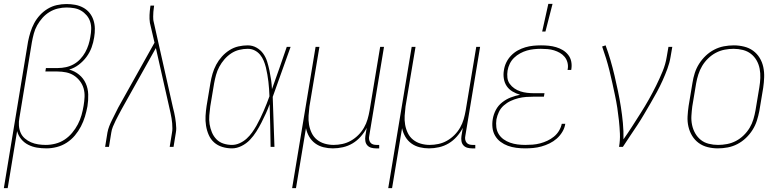

<svg xmlns="http://www.w3.org/2000/svg" viewBox="-40 -764 4060 999"><path d="M-20 215 106 -548Q111 -573 118.5 -597Q126 -621 138 -643.5Q150 -666 168 -685.5Q186 -705 208.5 -718.5Q231 -732 256 -737.5Q281 -743 306 -743Q329 -743 351 -739Q373 -735 392.5 -724.5Q412 -714 425.5 -697.5Q439 -681 446 -660Q453 -639 453.5 -616Q454 -593 450 -570Q446 -543 436.5 -517Q427 -491 410 -468Q393 -445 370 -427.5Q347 -410 320 -402Q349 -394 371.5 -375.5Q394 -357 406 -330.5Q418 -304 419 -273Q420 -242 415 -211Q410 -184 402 -157.5Q394 -131 381 -106Q368 -81 349.5 -59Q331 -37 307 -21.5Q283 -6 255.5 1Q228 8 202 8Q176 8 152 4Q128 0 106.5 -11Q85 -22 70 -40.5Q55 -59 49 -82L0 215ZM198 -10Q223 -10 248.5 -16.5Q274 -23 296 -37.5Q318 -52 335.5 -73Q353 -94 365 -117Q377 -140 384 -164.5Q391 -189 395 -214Q399 -237 400 -260Q401 -283 395 -304Q389 -325 375.5 -342.5Q362 -360 344 -371.5Q326 -383 304 -387.5Q282 -392 259 -392H196L199 -410H262Q282 -410 303 -414.5Q324 -419 343 -429.5Q362 -440 377.5 -456.5Q393 -473 403.5 -492Q414 -511 420.5 -531.5Q427 -552 430 -572Q434 -593 434.5 -613Q435 -633 429 -651.5Q423 -670 410.5 -684.5Q398 -699 382 -708.5Q366 -718 346 -721.5Q326 -725 306 -725Q284 -725 261 -719.5Q238 -714 217.5 -701.5Q197 -689 181 -671Q165 -653 153.5 -632.5Q142 -612 136 -589.5Q130 -567 126 -545L61 -151Q57 -131 58.5 -110.5Q60 -90 67.5 -73Q75 -56 89.5 -43.5Q104 -31 121.5 -23.5Q139 -16 158.5 -13Q178 -10 198 -10Z M507 0 519 -74Q522 -91 528.5 -107.5Q535 -124 543 -140Q551 -156 559 -172Q567 -188 575 -204L764 -542L740 -645Q737 -665 738 -686Q739 -707 742 -728L743 -735H762L761 -728Q759 -715 758 -702.5Q757 -690 757 -678Q757 -671 757.5 -663.5Q758 -656 760 -649L860 -204Q867 -178 871.5 -151.5Q876 -125 877 -97Q877 -91 876.5 -85Q876 -79 875 -74L863 0H843L855 -74Q856 -79 856.5 -85Q857 -91 857 -96Q857 -123 852.5 -149Q848 -175 842 -200L771 -514L593 -196Q585 -181 577 -166Q569 -151 561.5 -136Q554 -121 547.5 -105Q541 -89 539 -74L527 0Z M1167 8Q1141 8 1116.5 0.5Q1092 -7 1074 -23Q1056 -39 1046 -62Q1036 -85 1032 -110Q1028 -135 1029.5 -161Q1031 -187 1035 -213L1055 -333Q1059 -357 1066 -381Q1073 -405 1085 -427.5Q1097 -450 1114.5 -469.5Q1132 -489 1154 -503Q1176 -517 1200.5 -522.5Q1225 -528 1249 -528Q1274 -528 1295 -516Q1316 -504 1329.5 -485Q1343 -466 1350 -443.5Q1357 -421 1362 -397Q1367 -373 1370.5 -349Q1374 -325 1375 -300Q1395 -355 1414 -410Q1433 -465 1452 -520H1472Q1448 -455 1425.5 -390Q1403 -325 1379 -260Q1382 -195 1383.5 -130Q1385 -65 1388 0H1368Q1367 -55 1366 -110.5Q1365 -166 1363 -222Q1354 -197 1343 -173Q1332 -149 1320 -125.5Q1308 -102 1293.5 -79Q1279 -56 1260.5 -36.5Q1242 -17 1217 -4.5Q1192 8 1167 8ZM1167 -10Q1187 -10 1207 -19Q1227 -28 1243 -42.5Q1259 -57 1271.5 -74.5Q1284 -92 1294.5 -110.5Q1305 -129 1314 -148Q1323 -167 1331.5 -186Q1340 -205 1347.5 -224.5Q1355 -244 1362 -263Q1361 -282 1360 -301Q1359 -320 1356.5 -339Q1354 -358 1351 -376.5Q1348 -395 1343.5 -413Q1339 -431 1332 -448Q1325 -465 1313.5 -479Q1302 -493 1285.5 -501.5Q1269 -510 1249 -510Q1227 -510 1204.5 -504.5Q1182 -499 1162.5 -486Q1143 -473 1127.5 -455Q1112 -437 1101 -416.5Q1090 -396 1084 -374Q1078 -352 1074 -330L1054 -210Q1051 -187 1049 -163.5Q1047 -140 1050.5 -118Q1054 -96 1062.5 -75.5Q1071 -55 1086 -39.5Q1101 -24 1122.5 -17Q1144 -10 1167 -10Z M1480 215 1602 -520H1622L1570 -210Q1567 -186 1565.5 -162Q1564 -138 1568 -115Q1572 -92 1582 -71.5Q1592 -51 1609.5 -37Q1627 -23 1649.5 -16.5Q1672 -10 1696 -10Q1718 -10 1741.5 -15Q1765 -20 1786 -32Q1807 -44 1824.5 -61.5Q1842 -79 1854 -100Q1866 -121 1872.5 -143.5Q1879 -166 1883 -189L1938 -520H1958L1881 -56Q1879 -47 1880.5 -38Q1882 -29 1887.5 -22Q1893 -15 1901.5 -12.5Q1910 -10 1919 -10H1933V8H1916Q1903 8 1891 4.5Q1879 1 1871 -8Q1863 -17 1861 -30Q1859 -43 1861 -56L1868 -99Q1856 -75 1837 -53.5Q1818 -32 1794.5 -18Q1771 -4 1744.5 2Q1718 8 1692 8Q1667 8 1643 2Q1619 -4 1600 -18Q1581 -32 1569 -52.5Q1557 -73 1552 -97L1500 215Z M1980 215 2102 -520H2122L2070 -210Q2067 -186 2065.5 -162Q2064 -138 2068 -115Q2072 -92 2082 -71.5Q2092 -51 2109.5 -37Q2127 -23 2149.5 -16.5Q2172 -10 2196 -10Q2218 -10 2241.5 -15Q2265 -20 2286 -32Q2307 -44 2324.5 -61.5Q2342 -79 2354 -100Q2366 -121 2372.5 -143.5Q2379 -166 2383 -189L2438 -520H2458L2381 -56Q2379 -47 2380.5 -38Q2382 -29 2387.5 -22Q2393 -15 2401.5 -12.5Q2410 -10 2419 -10H2433V8H2416Q2403 8 2391 4.5Q2379 1 2371 -8Q2363 -17 2361 -30Q2359 -43 2361 -56L2368 -99Q2356 -75 2337 -53.5Q2318 -32 2294.5 -18Q2271 -4 2244.5 2Q2218 8 2192 8Q2167 8 2143 2Q2119 -4 2100 -18Q2081 -32 2069 -52.5Q2057 -73 2052 -97L2000 215Z M2692 8Q2669 8 2646 5Q2623 2 2602.5 -5.5Q2582 -13 2564.5 -26Q2547 -39 2536 -58Q2525 -77 2522.5 -99.5Q2520 -122 2524 -145Q2528 -169 2540 -192Q2552 -215 2573 -231.5Q2594 -248 2617.5 -257Q2641 -266 2666 -271Q2645 -277 2626.5 -288Q2608 -299 2596.5 -316Q2585 -333 2581.5 -355Q2578 -377 2582 -399Q2585 -420 2594.5 -439.5Q2604 -459 2619.5 -475Q2635 -491 2654 -501.5Q2673 -512 2693.5 -518Q2714 -524 2734.5 -526Q2755 -528 2775 -528Q2796 -528 2815.5 -526Q2835 -524 2853.5 -518.5Q2872 -513 2888 -503.5Q2904 -494 2916 -479Q2928 -464 2932 -445Q2936 -426 2933 -406L2932 -400H2913L2914 -405Q2917 -422 2912.5 -439Q2908 -456 2897.5 -468.5Q2887 -481 2873 -489Q2859 -497 2843 -502Q2827 -507 2809 -508.5Q2791 -510 2774 -510Q2756 -510 2737.5 -508Q2719 -506 2701.5 -501Q2684 -496 2666.5 -486.5Q2649 -477 2635 -463.5Q2621 -450 2612.5 -432.5Q2604 -415 2601 -397Q2598 -378 2600 -360Q2602 -342 2612 -328Q2622 -314 2636.5 -304Q2651 -294 2668 -288.5Q2685 -283 2703 -281Q2721 -279 2740 -279H2793L2790 -261H2737Q2717 -261 2697 -259.5Q2677 -258 2657 -253Q2637 -248 2617.5 -239Q2598 -230 2581.5 -215.5Q2565 -201 2556 -182Q2547 -163 2543 -143Q2540 -122 2542.5 -102Q2545 -82 2555 -66Q2565 -50 2580.5 -39Q2596 -28 2614.5 -21.5Q2633 -15 2653 -12.5Q2673 -10 2693 -10Q2712 -10 2731.5 -11.5Q2751 -13 2770 -18Q2789 -23 2807.5 -31.5Q2826 -40 2842 -53Q2858 -66 2868.5 -83.5Q2879 -101 2883 -120H2902L2901 -119Q2898 -98 2886 -78Q2874 -58 2857 -43Q2840 -28 2819.5 -18Q2799 -8 2777.5 -2Q2756 4 2734.5 6Q2713 8 2692 8ZM2781 -600 2813 -744H2835L2798 -600Z M3181 0Q3187 -35 3185.5 -69Q3184 -103 3180.5 -136Q3177 -169 3172 -202Q3167 -235 3160 -267.5Q3153 -300 3146 -332.5Q3139 -365 3131 -397Q3123 -429 3113.5 -460Q3104 -491 3093 -522L3111 -528Q3125 -490 3136.5 -450.5Q3148 -411 3157.5 -370.5Q3167 -330 3175.5 -289.5Q3184 -249 3190.5 -207.5Q3197 -166 3201 -124Q3205 -82 3204 -39Q3228 -73 3250 -107.5Q3272 -142 3294 -176.5Q3316 -211 3336 -246.5Q3356 -282 3374 -318.5Q3392 -355 3407.5 -392.5Q3423 -430 3429 -468L3438 -520H3458L3449 -468Q3444 -437 3432.5 -406Q3421 -375 3407.5 -345Q3394 -315 3378 -285.5Q3362 -256 3345 -227Q3328 -198 3311 -169Q3294 -140 3275.5 -112Q3257 -84 3238 -56Q3219 -28 3201 0Z M3695 8Q3668 8 3642 1.5Q3616 -5 3595.5 -20Q3575 -35 3561.5 -57Q3548 -79 3542 -105Q3536 -131 3537.5 -158.5Q3539 -186 3543 -213L3563 -333Q3567 -359 3575 -384Q3583 -409 3597.5 -432Q3612 -455 3632 -474Q3652 -493 3676 -505.5Q3700 -518 3726 -523Q3752 -528 3778 -528Q3805 -528 3831.5 -521.5Q3858 -515 3878.5 -500Q3899 -485 3912.5 -463Q3926 -441 3931.5 -415Q3937 -389 3936 -361.5Q3935 -334 3931 -307L3911 -187Q3906 -161 3898 -136Q3890 -111 3875.5 -88Q3861 -65 3841 -46Q3821 -27 3797 -14.5Q3773 -2 3747 3Q3721 8 3695 8ZM3696 -10Q3719 -10 3743 -14.5Q3767 -19 3789 -30.5Q3811 -42 3829.5 -60Q3848 -78 3860.5 -99Q3873 -120 3880 -143.5Q3887 -167 3891 -190L3911 -310Q3915 -334 3916 -358.5Q3917 -383 3912.5 -406.5Q3908 -430 3896.5 -450Q3885 -470 3867 -484Q3849 -498 3825.5 -504Q3802 -510 3777 -510Q3754 -510 3730.5 -505.5Q3707 -501 3685 -489.5Q3663 -478 3644.5 -460Q3626 -442 3613.5 -421Q3601 -400 3593.5 -376.5Q3586 -353 3582 -330L3562 -210Q3559 -186 3557.5 -161.5Q3556 -137 3561 -113.5Q3566 -90 3577.5 -70Q3589 -50 3606.5 -36Q3624 -22 3647.5 -16Q3671 -10 3696 -10Z"/></svg>

Font: Iosevka Term Curly Th Obl
Style: Regular
Weight: 100
Italic angle: -9°
Designer: Belleve Invis
Foundry: Belleve Invis
Version: Version 32.3.0